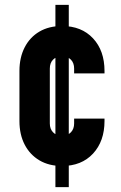

<svg xmlns="http://www.w3.org/2000/svg" viewBox="-20 -670 498 790"><path d="M263 100H208V-650H263ZM235.1 13Q181.5 13 142.2 -10.2Q103 -33.5 81.5 -75Q60 -116.5 60 -172V-378Q60 -433.3 81.5 -475.1Q103 -517 142.2 -540Q181.5 -563 235.1 -563Q315.5 -563 362.8 -512.2Q410 -461.5 410 -378V-368H285V-388Q285 -410.7 272 -424.3Q259 -438 235 -438Q211 -438 198 -424.3Q185 -410.7 185 -388V-162Q185 -139.7 198 -125.9Q211 -112 235 -112Q259 -112 272 -125.9Q285 -139.7 285 -162V-182H410V-172Q410 -89.1 362.8 -38Q315.5 13 235.1 13Z"/></svg>

Font: Mohave Light
Style: Regular
Weight: 300
Designer: Gumpita Rahayu
Foundry: Tokotype
Version: Version 2.003